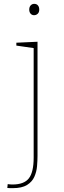

<svg xmlns="http://www.w3.org/2000/svg" viewBox="-20 -742 334 998"><path d="M46 236Q39 236 32.5 236Q26 236 18 235L20 215Q27 216 33 216.5Q39 217 45 217Q105 217 130 185Q155 153 155 77V-499L162 -491L65 -505V-520L175 -525V68Q175 93 172.5 122Q170 151 158.5 177Q147 203 120.5 219.5Q94 236 46 236ZM157 -663Q146 -663 139 -671Q132 -679 132 -692Q132 -706 139.5 -714Q147 -722 158 -722Q170 -722 177 -714Q184 -706 184 -692Q184 -678 176 -670.5Q168 -663 157 -663Z"/></svg>

Font: Bitter Thin
Style: Regular
Weight: 100
Designer: Sol Matas, and Bitter project Authors
Foundry: Sol Matas
Version: Version 2.002